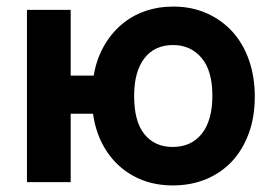

<svg xmlns="http://www.w3.org/2000/svg" viewBox="-20 -554 825 584"><path d="M265 -324Q273 -372 294.5 -411Q316 -450 347.5 -477.5Q379 -505 419.5 -519.5Q460 -534 507 -534Q563 -534 609 -513.5Q655 -493 687.5 -457Q720 -421 737.5 -370.5Q755 -320 755 -260Q755 -197 736 -146.5Q717 -96 684 -61.5Q651 -27 605.5 -8.5Q560 10 506 10Q456 10 415 -5.5Q374 -21 342.5 -49.5Q311 -78 290.5 -118Q270 -158 263 -208H195V0H62V-524H195V-324ZM388 -262Q388 -184 419.5 -145.5Q451 -107 505 -107Q562 -107 594 -147.5Q626 -188 626 -263Q626 -339 593 -378Q560 -417 506 -417Q450 -417 419 -376.5Q388 -336 388 -262Z"/></svg>

Font: PTCRaleway
Style: Bold
Weight: 700
Designer: Matt McInerney, Pablo Impallari, Rodrigo Fuenzalida
Foundry: Matt McInerney, Pablo Impallari, Rodrigo Fuenzalida
Version: Version 3.000g; ttfautohint (v1.5) -l 8 -r 28 -G 28 -x 14 -D